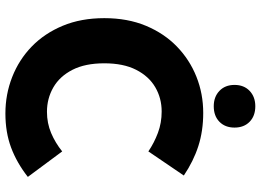

<svg xmlns="http://www.w3.org/2000/svg" viewBox="-144 -786 942 693"><g transform="rotate(90 326.5 -439.0)"><path d="M45 -345Q45 -429 72.5 -495Q100 -561 147.5 -607Q195 -653 256.5 -677.5Q318 -702 387 -702Q452 -702 506.5 -684.5Q561 -667 613 -632L526 -504Q495 -525 459 -538.5Q423 -552 382 -552Q334 -552 294.5 -529Q255 -506 231.5 -460Q208 -414 208 -345Q208 -276 231.5 -230Q255 -184 295 -161Q335 -138 383 -138Q424 -138 459.5 -153Q495 -168 526 -193L618 -69Q567 -29 512 -8.5Q457 12 389 12Q320 12 257.5 -12.5Q195 -37 147.5 -83Q100 -129 72.5 -195Q45 -261 45 -345ZM286 -815Q286 -849 307.5 -869.5Q329 -890 363 -890Q398 -890 419 -869.5Q440 -849 440 -815Q440 -781 419 -760.5Q398 -740 363 -740Q329 -740 307.5 -760.5Q286 -781 286 -815Z"/></g></svg>

Font: Radio Canada
Style: Regular
Weight: 400
Designer: Charles Daoud, Etienne Aubert Bonn, Alexandre Saumier Demers, Jacques Le Bailly
Foundry: Radio-Canada
Version: Version 2.104;gftools[0.9.28.dev5+ged2979d]